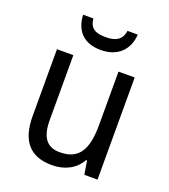

<svg xmlns="http://www.w3.org/2000/svg" viewBox="-137 -839 833 947"><g transform="rotate(20 279.5 -365.0)"><path d="M423 -740H369C362 -689 327 -674 279 -674C225 -674 195 -688 190 -740H136C140 -656 188 -606 277 -606C365 -606 418 -659 423 -740ZM481 -536H396V-255C396 -129 361 -63 259 -63C191 -63 159 -106 159 -195V-536H73V-186C73 -56 128 10 245 10C307 10 365 -16 395 -71H400L412 0H481Z"/></g></svg>

Font: Noto Sans Devanagari UI SemiCondensed
Style: Regular
Weight: 400
Width: 4
Designer: Jelle Bosma - Monotype Design Team
Foundry: Monotype Imaging Inc.
Version: Version 2.004